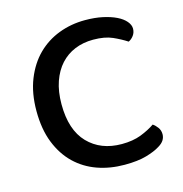

<svg xmlns="http://www.w3.org/2000/svg" viewBox="-97 -711 777 814"><g transform="rotate(-15 291.5 -304.0)"><path d="M535 -535Q535 -518 525.5 -505Q516 -492 503 -486Q477 -503 443.5 -518Q410 -533 359 -533Q315 -533 278.5 -518Q242 -503 215.5 -474Q189 -445 174 -402Q159 -359 159 -303Q159 -190 215 -132Q271 -74 363 -74Q412 -74 448 -88Q484 -102 510 -120Q521 -113 530.5 -100Q540 -87 540 -70Q540 -56 532.5 -44Q525 -32 508 -22Q486 -8 448 3Q410 14 352 14Q288 14 233 -5.5Q178 -25 137 -64.5Q96 -104 72.5 -163.5Q49 -223 49 -303Q49 -381 73 -441Q97 -501 137.5 -541Q178 -581 232 -601.5Q286 -622 347 -622Q390 -622 424.5 -614.5Q459 -607 483.5 -595Q508 -583 521.5 -567Q535 -551 535 -535Z"/></g></svg>

Font: Baloo Tammudu 2 Medium
Style: Regular
Weight: 500
Designer: Maithili Shingre, Omkar Shende and Ek Type
Foundry: Ek Type
Version: Version 1.640;hotconv 1.0.111;makeotfexe 2.5.65597; ttfautoh